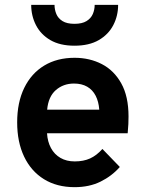

<svg xmlns="http://www.w3.org/2000/svg" viewBox="-20 -762 597 794"><path d="M288.5 12Q215 12 161.8 -21Q108.5 -54 79.8 -114.2Q51 -174.5 51 -256Q51 -338.5 80.2 -398.5Q109.5 -458.5 162.8 -490.8Q216 -523 288.5 -523Q350.5 -523 401 -497Q451.5 -471 481.5 -417.2Q511.5 -363.5 511.5 -280.5Q511.5 -267.5 510.8 -248.8Q510 -230 508 -211H174.5Q176.5 -176 190.8 -149.8Q205 -123.5 230 -109Q255 -94.5 289 -94.5Q325.5 -94.5 352.5 -106.8Q379.5 -119 403.5 -146L475.5 -71.5Q442.5 -34 396 -11Q349.5 12 288.5 12ZM175 -308.5H390.5Q388 -342 375.5 -366.2Q363 -390.5 340.5 -403.5Q318 -416.5 286 -416.5Q242 -416.5 211 -389.5Q180 -362.5 175 -308.5ZM288 -573Q228 -573 188.2 -596.2Q148.5 -619.5 128.8 -658Q109 -696.5 109 -742H205.5Q205.5 -722 213 -704Q220.5 -686 238.5 -674.8Q256.5 -663.5 288 -663.5Q319.5 -663.5 337.8 -674.8Q356 -686 363.8 -704Q371.5 -722 371.5 -742H468.5Q468.5 -696.5 448.5 -658Q428.5 -619.5 388.5 -596.2Q348.5 -573 288 -573Z"/></svg>

Font: Undotted
Style: Bold
Weight: 700
Designer: Delve Withrington, Dave Bailey, Thomas Jockin
Foundry: Delve Fonts LLC
Version: Version 4.000